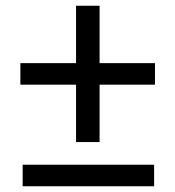

<svg xmlns="http://www.w3.org/2000/svg" viewBox="-20 -649 611 669"><path d="M245 -154V-629H327V-154ZM59 0V-75H517V0ZM51 -354V-429H520V-354Z"/></svg>

Font: 42dot Sans Medium
Style: Regular
Weight: 500
Designer: 42dot
Version: Version 1.000